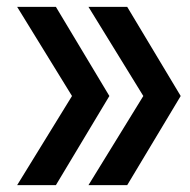

<svg xmlns="http://www.w3.org/2000/svg" viewBox="-20 -540 555 560"><path d="M351 0H238L398 -260L238 -520H351L507 -260ZM143 0H30L190 -260L30 -520H143L299 -260Z"/></svg>

Font: M PLUS 2 SemiBold
Style: Regular
Weight: 600
Designer: Coji Morishita
Foundry: UNDERFOREST DESIGN
Version: Version 1.001